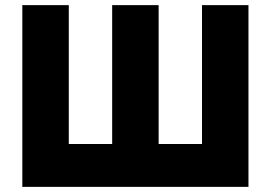

<svg xmlns="http://www.w3.org/2000/svg" viewBox="-20 -728 1055 748"><path d="M67 0V-708H248V-167H417V-708H598V-167H767V-708H948V0Z"/></svg>

Font: Onest Black
Style: Regular
Weight: 900
Designer: Dmitri Voloshin, Andrey Kudryavtsev
Foundry: Dmitri Voloshin, Andrey Kudryavtsev
Version: Version 1.000;gftools[0.9.33]